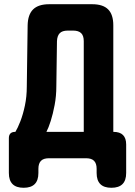

<svg xmlns="http://www.w3.org/2000/svg" viewBox="-20 -750 640 910"><path d="M92 140Q57 140 39.5 122.5Q22 105 22 70V-95Q22 -110 29.5 -117.5Q37 -125 52 -125H53Q64 -143 76.5 -175Q89 -207 98 -249.5Q107 -292 107 -340L111 -630Q112 -681 137 -705.5Q162 -730 213 -730H417Q468 -730 492.5 -705.5Q517 -681 517 -630V-125H518Q548 -125 563 -110Q578 -95 578 -65V70Q578 105 560.5 122.5Q543 140 508 140Q473 140 455.5 122.5Q438 105 438 70V50Q438 25 426 12.5Q414 0 388 0H212Q186 0 174 12.5Q162 25 162 50V70Q162 105 144.5 122.5Q127 140 92 140ZM377 -555Q377 -581 364.5 -593Q352 -605 327 -605H301Q275 -605 263 -592.5Q251 -580 250 -555L247 -341Q247 -295 239 -252.5Q231 -210 220.5 -177Q210 -144 200 -125H377Z"/></svg>

Font: Maple Mono NL ExtraBold
Style: Regular
Weight: 800
Monospace: yes
Designer: subframe7536
Version: Version 7.000